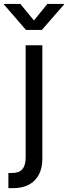

<svg xmlns="http://www.w3.org/2000/svg" viewBox="-61 -770 351 994"><path d="M71.8 -535.6H158.2V50.3Q158.7 97.2 141.4 131.8Q124 166.5 90.1 185.3Q56.2 204.1 6.3 204.1H-17.6V125.5H2.4Q38.6 125.5 55.2 105.5Q71.8 85.4 71.8 45.9ZM44.4 -749.5 114.7 -664.1 184.1 -749.5H270.5V-746.6L155.8 -615.2H73.2L-40.5 -746.6V-749.5Z"/></svg>

Font: Inter 20pt
Style: Regular
Weight: 400
Version: Version 4.001;git-66647c0bb